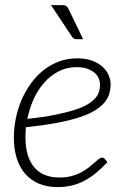

<svg xmlns="http://www.w3.org/2000/svg" viewBox="-20 -736 488 762"><path d="M419 -402.5Q419 -382 413.5 -363.5Q408 -345 394 -328.5Q380 -312 356 -297.2Q332 -282.5 294.5 -270.2Q257 -258 205 -248.2Q153 -238.5 83 -231Q82 -220.5 81.5 -210.2Q81 -200 81 -190Q81 -115.5 114.8 -73.5Q148.5 -31.5 216.5 -31.5Q243 -31.5 264.2 -37.2Q285.5 -43 302.2 -52Q319 -61 331.8 -71Q344.5 -81 354.5 -90Q364.5 -99 371.8 -104.8Q379 -110.5 385 -110.5Q391 -110.5 395.5 -105.5L406.5 -92.5Q382 -66.5 358.8 -47.8Q335.5 -29 311.8 -17Q288 -5 262.5 0.8Q237 6.5 208 6.5Q166.5 6.5 134.2 -7.2Q102 -21 80 -46.2Q58 -71.5 46.5 -107.8Q35 -144 35 -189Q35 -226.5 42.5 -264.5Q50 -302.5 64.8 -337.5Q79.5 -372.5 101.2 -403Q123 -433.5 151 -456Q179 -478.5 213 -491.5Q247 -504.5 286.5 -504.5Q323 -504.5 348.2 -494.2Q373.5 -484 389.2 -468.8Q405 -453.5 412 -435.8Q419 -418 419 -402.5ZM284 -469.5Q244 -469.5 211.8 -452.5Q179.5 -435.5 154.8 -407.2Q130 -379 113.2 -341.8Q96.5 -304.5 88.5 -264Q152 -271 198 -280.2Q244 -289.5 276 -299.8Q308 -310 327.8 -322Q347.5 -334 358.5 -346.8Q369.5 -359.5 373.2 -373Q377 -386.5 377 -401Q377 -411.5 372.2 -423.8Q367.5 -436 356.5 -446Q345.5 -456 327.8 -462.8Q310 -469.5 284 -469.5ZM227 -715.5Q238.5 -715.5 243.5 -711.8Q248.5 -708 252.5 -699.5L310 -580.5H283.5Q273 -580.5 267 -588.5L182.5 -715.5Z"/></svg>

Font: Lato Light
Style: Italic
Weight: 300
Italic angle: -7°
Designer: Lukasz Dziedzic
Foundry: Lukasz Dziedzic
Version: Version 1.104; Western+Polish opensource